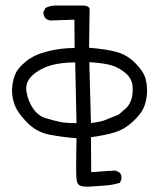

<svg xmlns="http://www.w3.org/2000/svg" viewBox="-20 -402 558 702"><path d="M307.6 280.3Q288.1 281.2 275.9 277.8Q263.7 274.4 260.3 258.3Q256.8 242.2 259.8 103.5Q210 99.6 161.1 90.3Q112.3 81.1 76.2 43Q40 4.9 30.8 -26.4Q21.5 -57.6 24.9 -86.4Q28.3 -115.2 37.6 -134.8Q46.9 -154.3 75.2 -177.7Q103.5 -201.2 152.8 -213.9Q202.1 -226.6 252.9 -226.6L252 -330.1L165 -327.1Q154.3 -328.1 146.5 -335Q137.7 -344.7 138.7 -358.4L146.5 -373Q163.1 -381.8 184.6 -381.8H283.2Q307.6 -380.9 307.6 -367.7Q307.6 -354.5 305.7 -227.5Q374 -221.7 410.2 -210.9Q446.3 -200.2 476.1 -169.9Q505.9 -139.6 512.7 -112.3Q519.5 -85 517.1 -56.2Q514.6 -27.3 503.9 -4.9Q493.2 17.6 463.9 44.4Q434.6 71.3 399.4 82Q364.3 92.8 312.5 99.6L313.5 227.5Q384.8 221.7 403.3 221.7L418 229.5Q425.8 238.3 423.8 253.9L418 266.6Q391.6 274.4 363.8 276.4Q335.9 278.3 307.6 280.3ZM259.8 47.9 254.9 -173.8Q202.1 -173.8 164.1 -162.6Q126 -151.4 98.6 -126.5Q71.3 -101.6 76.7 -67.4Q82 -33.2 100.6 -5.9Q119.1 21.5 146.5 29.8Q173.8 38.1 198.2 43.5Q222.7 48.8 259.8 47.9ZM413.1 17.6Q423.8 7.8 438 -3.9Q452.1 -15.6 459.5 -36.1Q466.8 -56.6 464.8 -85.4Q462.9 -114.3 439.5 -134.3Q416 -154.3 389.6 -162.6Q363.3 -170.9 306.6 -174.8L312.5 47.9Q351.6 43 366.7 36.1Q381.8 29.3 413.1 17.6Z"/></svg>

Font: JasonHandwriting1
Style: Regular
Weight: 400
Version: Version 1.48.20